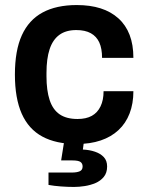

<svg xmlns="http://www.w3.org/2000/svg" viewBox="-20 -558 587 760"><path d="M284 12Q202 12 147.5 -17.5Q93 -47 66 -108Q39 -169 39 -263Q39 -358 66.5 -418.5Q94 -479 148.5 -508.5Q203 -538 284 -538Q337 -538 378 -525Q419 -512 448.5 -485.5Q478 -459 493 -420Q508 -381 508 -329H384Q384 -366 373 -390Q362 -414 339.5 -426.5Q317 -439 282 -439Q241 -439 215 -420Q189 -401 176.5 -363.5Q164 -326 164 -269V-256Q164 -200 176.5 -162Q189 -124 216 -105.5Q243 -87 287 -87Q321 -87 343.5 -99.5Q366 -112 378 -137Q390 -162 390 -197H508Q508 -148 493 -109Q478 -70 449 -43Q420 -16 378.5 -2Q337 12 284 12ZM273 182Q248 182 221 180Q194 178 172 174V125H264Q284 125 295.5 120Q307 115 307 101Q307 89 298.5 83Q290 77 266 77H222L236 -11H314L308 34Q334 35 356 42.5Q378 50 391 64Q404 78 404 101Q404 126 391 142Q378 158 358 166.5Q338 175 315.5 178.5Q293 182 273 182Z"/></svg>

Font: Archivo SemiBold
Style: Regular
Weight: 600
Designer: Hector Gatti
Foundry: Omnibus-Type
Version: Version 2.001